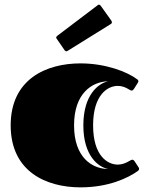

<svg xmlns="http://www.w3.org/2000/svg" viewBox="-20 -787 629 827"><path d="M381 -247C381 -379 444 -417 487 -417C520 -417 539 -397 546 -397C552 -397 553 -399 557 -404L574 -431C576 -434 576 -436 576 -437C576 -442 573 -444 570 -446C528 -478 434 -514 327 -514C180 -514 26 -447 26 -247C26 -47 180 20 327 20C447 20 531 -20 573 -50C576 -52 579 -55 579 -59C579 -61 579 -63 577 -66L560 -92C556 -97 555 -99 549 -99C542 -99 520 -78 487 -78C444 -78 381 -115 381 -247ZM446 -59C375 -60 299 -110 299 -247C299 -384 375 -435 446 -437C404 -428 339 -379 339 -247C339 -115 404 -67 446 -59ZM458 -684C461 -686 462 -688 462 -691C462 -693 461 -696 459 -699L414 -762C411 -765 409 -767 407 -767C404 -767 402 -766 400 -764L227 -633C224 -630 222 -628 222 -625C222 -624 223 -621 225 -619L258 -571C261 -567 264 -566 266 -566C268 -566 270 -567 273 -569Z"/></svg>

Font: Fascinate Inline
Style: Regular
Weight: 900
Designer: Astigmatic (AOETI)
Foundry: Astigmatic (AOETI)
Version: Version 1.000